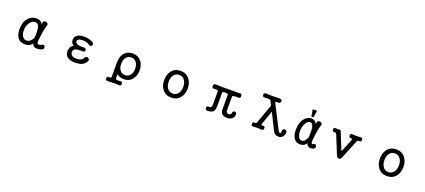

<svg xmlns="http://www.w3.org/2000/svg" viewBox="84 -2171 8332 3764"><g transform="rotate(20 4250.0 -289.5)"><path d="M730.5 -485.4Q736.3 -505.9 722.7 -520.5Q710 -534.2 687.5 -538.1Q665 -542 648.4 -534.2Q628.9 -525.4 627 -505.9L621.1 -471.7L620.1 -458Q613.3 -490.2 582 -512.7Q545.9 -539.1 489.3 -539.1Q392.6 -539.1 325.2 -465.8Q246.1 -380.9 246.1 -230.5Q246.1 -117.2 293 -52.7Q343.8 17.6 446.3 17.6Q492.2 17.6 527.3 2.9Q567.4 -14.6 599.6 -55.7Q606.4 -18.6 629.9 -1Q653.3 16.6 695.3 16.6Q727.5 16.6 753.9 9.8Q785.2 2.9 809.6 -11.7Q825.2 -22.5 829.1 -42Q832 -58.6 824.2 -75.2Q815.4 -91.8 800.8 -97.7Q785.2 -103.5 769.5 -91.8Q750 -79.1 732.4 -74.2Q719.7 -70.3 701.2 -70.3Q680.7 -70.3 673.8 -92.8Q667 -112.3 669.9 -158.2Q680.7 -255.9 695.3 -340.8Q712.9 -433.6 730.5 -485.4ZM489.3 -461.9Q543.9 -461.9 566.4 -410.2Q594.7 -342.8 580.1 -168Q550.8 -112.3 520.5 -87.9Q489.3 -63.5 446.3 -63.5Q393.6 -63.5 362.3 -113.3Q333 -160.2 333 -230.5Q333 -325.2 377.9 -393.6Q423.8 -461.9 489.3 -461.9Z M1495.1 -522.5Q1388.7 -522.5 1337.9 -480.5Q1296.9 -445.3 1296.9 -387.7Q1296.9 -353.5 1309.6 -328.1Q1323.2 -301.8 1354.5 -282.2Q1313.5 -258.8 1293.9 -221.7Q1277.3 -188.5 1277.3 -142.6Q1277.3 -72.3 1322.3 -32.2Q1377 17.6 1491.2 17.6Q1575.2 17.6 1624 -2Q1688.5 -28.3 1724.6 -95.7Q1734.4 -117.2 1726.6 -134.8Q1718.8 -151.4 1700.2 -159.2Q1682.6 -167 1665 -163.1Q1645.5 -158.2 1637.7 -139.6Q1618.2 -100.6 1584 -83Q1548.8 -64.5 1491.2 -64.5Q1422.9 -64.5 1393.6 -88.9Q1365.2 -111.3 1365.2 -159.2Q1365.2 -206.1 1406.2 -225.6Q1450.2 -246.1 1552.7 -241.2Q1577.1 -238.3 1592.8 -251Q1605.5 -261.7 1605.5 -280.3Q1605.5 -298.8 1592.8 -310.5Q1577.1 -323.2 1552.7 -319.3Q1455.1 -317.4 1412.1 -336.9Q1377.9 -353.5 1377.9 -385.7Q1377.9 -411.1 1399.4 -426.8Q1427.7 -446.3 1490.2 -446.3Q1531.2 -446.3 1574.2 -433.6Q1613.3 -420.9 1629.9 -405.3Q1643.6 -391.6 1663.1 -393.6Q1680.7 -394.5 1692.4 -408.2Q1704.1 -422.9 1702.1 -440.4Q1700.2 -460 1678.7 -475.6Q1648.4 -495.1 1603.5 -507.8Q1549.8 -522.5 1495.1 -522.5Z M2497.1 -455.1Q2566.4 -455.1 2605.5 -401.4Q2642.6 -351.6 2642.6 -270.5Q2642.6 -191.4 2605.5 -140.6Q2566.4 -86.9 2497.1 -86.9Q2426.8 -86.9 2387.7 -140.6Q2352.5 -190.4 2352.5 -270.5Q2352.5 -351.6 2387.7 -401.4Q2426.8 -455.1 2497.1 -455.1ZM2264.6 34.2Q2264.6 51.8 2250 55.7Q2239.3 59.6 2209 56.6Q2192.4 52.7 2182.6 66.4Q2173.8 78.1 2173.8 96.7Q2173.8 115.2 2182.6 127.9Q2192.4 141.6 2209 138.7Q2275.4 135.7 2352.5 135.7Q2428.7 134.8 2463.9 138.7Q2480.5 140.6 2490.2 127Q2499 114.3 2499 94.7Q2499 76.2 2490.2 64.5Q2480.5 50.8 2463.9 54.7Q2416 59.6 2391.6 57.6Q2354.5 55.7 2354.5 39.1V-54.7Q2379.9 -30.3 2421.9 -16.6Q2460 -2.9 2501 -2.9Q2612.3 -2.9 2676.8 -84Q2736.3 -157.2 2736.3 -270.5Q2736.3 -384.8 2676.8 -459Q2612.3 -539.1 2501 -539.1Q2386.7 -539.1 2322.3 -459Q2264.6 -385.7 2264.6 -270.5Z M3498 -539.1Q3379.9 -539.1 3312.5 -453.1Q3252.9 -376 3252.9 -259.8Q3252.9 -145.5 3312.5 -68.4Q3379.9 17.6 3498 17.6Q3616.2 17.6 3683.6 -68.4Q3744.1 -145.5 3744.1 -259.8Q3744.1 -376 3683.6 -453.1Q3616.2 -539.1 3498 -539.1ZM3498 -455.1Q3572.3 -455.1 3613.3 -395.5Q3650.4 -342.8 3650.4 -260.7Q3650.4 -180.7 3613.3 -127Q3572.3 -66.4 3498 -66.4Q3422.9 -66.4 3382.8 -127Q3346.7 -180.7 3346.7 -260.7Q3346.7 -342.8 3382.8 -395.5Q3422.9 -455.1 3498 -455.1Z M4220.7 -522.5Q4205.1 -524.4 4195.3 -509.8Q4186.5 -496.1 4186.5 -477.5Q4186.5 -458 4195.3 -445.3Q4204.1 -431.6 4220.7 -432.6Q4279.3 -436.5 4298.8 -430.7Q4315.4 -425.8 4315.4 -409.2V-132.8Q4315.4 -87.9 4295.9 -74.2Q4282.2 -65.4 4247.1 -68.4Q4229.5 -72.3 4218.8 -58.6Q4210 -46.9 4210 -27.3Q4210 -8.8 4218.8 3.9Q4229.5 18.6 4247.1 17.6Q4335 16.6 4368.2 -14.6Q4405.3 -46.9 4405.3 -134.8V-409.2Q4405.3 -425.8 4417 -431.6Q4429.7 -437.5 4463.9 -437.5Q4500 -437.5 4512.7 -430.7Q4523.4 -425.8 4523.4 -409.2V-107.4Q4523.4 -43.9 4560.5 -12.7Q4596.7 17.6 4665 17.6Q4726.6 17.6 4764.6 -14.6Q4805.7 -47.9 4805.7 -106.4Q4805.7 -127.9 4792 -140.6Q4780.3 -152.3 4763.7 -152.3Q4746.1 -152.3 4734.4 -140.6Q4721.7 -127.9 4721.7 -106.4Q4721.7 -88.9 4705.1 -76.2Q4689.5 -62.5 4668.9 -62.5Q4646.5 -62.5 4630.9 -77.1Q4613.3 -92.8 4613.3 -116.2V-409.2Q4613.3 -424.8 4647.5 -430.7Q4681.6 -436.5 4748 -432.6Q4762.7 -431.6 4771.5 -445.3Q4780.3 -458 4780.3 -477.5Q4780.3 -496.1 4771.5 -509.8Q4762.7 -524.4 4748 -522.5Q4674.8 -519.5 4480.5 -519.5Q4279.3 -519.5 4220.7 -522.5Z M5250 -107.4Q5243.2 -89.8 5233.4 -84Q5221.7 -78.1 5196.3 -80.1Q5180.7 -84 5170.9 -70.3Q5163.1 -58.6 5163.1 -40Q5163.1 -21.5 5170.9 -9.8Q5180.7 3.9 5196.3 2Q5234.4 -2 5286.1 -2Q5336.9 -2 5389.6 2Q5404.3 3.9 5413.1 -9.8Q5421.9 -22.5 5421.9 -41Q5421.9 -59.6 5413.1 -71.3Q5404.3 -84 5389.6 -80.1Q5356.4 -78.1 5347.7 -84Q5339.8 -89.8 5346.7 -107.4L5448.2 -398.4L5619.1 -54.7Q5637.7 -17.6 5666 0Q5694.3 17.6 5742.2 17.6Q5787.1 17.6 5818.4 -16.6Q5852.5 -52.7 5852.5 -114.3Q5852.5 -134.8 5837.9 -146.5Q5825.2 -157.2 5806.6 -157.2Q5788.1 -157.2 5775.4 -146.5Q5761.7 -134.8 5761.7 -115.2V-103.5Q5761.7 -79.1 5758.8 -72.3Q5755.9 -61.5 5742.2 -61.5Q5725.6 -61.5 5714.8 -73.2Q5707 -82 5693.4 -111.3L5452.1 -583Q5443.4 -601.6 5460 -606.4Q5470.7 -610.4 5507.8 -610.4L5519.5 -609.4Q5534.2 -609.4 5544.9 -624Q5555.7 -636.7 5555.7 -653.3Q5555.7 -671.9 5544.9 -682.6Q5531.2 -696.3 5505.9 -694.3Q5425.8 -690.4 5355.5 -690.4Q5285.2 -690.4 5215.8 -694.3Q5194.3 -695.3 5183.6 -681.6Q5174.8 -669.9 5175.8 -651.4Q5176.8 -634.8 5184.6 -622.1Q5194.3 -608.4 5207 -609.4L5215.8 -610.4Q5266.6 -615.2 5293 -613.3Q5339.8 -611.3 5349.6 -592.8L5393.6 -504.9Z M6480.5 -5.9Q6494.1 -15.6 6496.1 -33.2Q6498 -48.8 6489.3 -65.4Q6481.4 -82 6468.8 -87.9Q6454.1 -95.7 6440.4 -85.9Q6427.7 -77.1 6420.9 -74.2Q6415 -71.3 6410.2 -71.3Q6395.5 -71.3 6390.6 -93.8Q6385.7 -114.3 6389.6 -159.2Q6398.4 -252.9 6414.1 -341.8Q6430.7 -433.6 6449.2 -486.3Q6455.1 -506.8 6440.4 -521.5Q6427.7 -534.2 6406.2 -538.1Q6383.8 -542 6366.2 -534.2Q6347.7 -525.4 6345.7 -505.9L6339.8 -471.7L6338.9 -458Q6332 -490.2 6303.7 -513.7Q6271.5 -540 6226.6 -540Q6146.5 -540 6084 -466.8Q6010.7 -378.9 6010.7 -230.5Q6010.7 -118.2 6052.7 -53.7Q6097.7 15.6 6184.6 15.6Q6228.5 15.6 6255.9 1Q6286.1 -14.6 6317.4 -55.7Q6324.2 -20.5 6346.7 -2.9Q6368.2 14.6 6404.3 14.6Q6422.9 14.6 6441.4 9.8Q6462.9 3.9 6480.5 -5.9ZM6298.8 -168Q6266.6 -107.4 6249 -88.9Q6224.6 -64.5 6184.6 -64.5Q6147.5 -64.5 6121.1 -114.3Q6096.7 -162.1 6096.7 -230.5Q6096.7 -323.2 6136.7 -393.6Q6176.8 -462.9 6226.6 -462.9Q6267.6 -462.9 6287.1 -411.1Q6313.5 -338.9 6298.8 -168ZM6276.4 -717.8H6185.5L6208 -574.2H6253.9Z M6785.2 -414.1 6939.5 -34.2Q6957 17.6 6995.1 17.6Q7033.2 17.6 7052.7 -34.2L7207 -414.1Q7214.8 -434.6 7226.6 -439.5Q7236.3 -442.4 7272.5 -440.4Q7284.2 -438.5 7291 -451.2Q7297.9 -462.9 7297.9 -481.4Q7297.9 -499 7291 -511.7Q7284.2 -525.4 7272.5 -522.5Q7220.7 -517.6 7172.9 -517.6Q7120.1 -517.6 7071.3 -522.5Q7056.6 -525.4 7047.9 -511.7Q7041 -500 7041 -481.4Q7041 -462.9 7047.9 -451.2Q7056.6 -437.5 7071.3 -440.4Q7097.7 -440.4 7105.5 -436.5Q7114.3 -431.6 7109.4 -414.1L7005.9 -159.2Q6999 -142.6 6995.1 -142.6Q6992.2 -142.6 6985.4 -159.2L6838.9 -521.5Q6812.5 -519.5 6781.2 -519.5Q6762.7 -519.5 6723.6 -521.5H6722.7Q6709 -524.4 6701.2 -510.7Q6693.4 -499 6694.3 -480.5Q6694.3 -461.9 6701.2 -451.2Q6710 -437.5 6724.6 -440.4Q6757.8 -440.4 6767.6 -435.5Q6778.3 -430.7 6785.2 -414.1Z M7998 -539.1Q7879.9 -539.1 7812.5 -453.1Q7752.9 -376 7752.9 -259.8Q7752.9 -145.5 7812.5 -68.4Q7879.9 17.6 7998 17.6Q8116.2 17.6 8183.6 -68.4Q8244.1 -145.5 8244.1 -259.8Q8244.1 -376 8183.6 -453.1Q8116.2 -539.1 7998 -539.1ZM7998 -455.1Q8072.3 -455.1 8113.3 -395.5Q8150.4 -342.8 8150.4 -260.7Q8150.4 -180.7 8113.3 -127Q8072.3 -66.4 7998 -66.4Q7922.9 -66.4 7882.8 -127Q7846.7 -180.7 7846.7 -260.7Q7846.7 -342.8 7882.8 -395.5Q7922.9 -455.1 7998 -455.1Z"/></g></svg>

Font: GungsuhChe
Style: Regular
Weight: 400
Monospace: yes
Version: Version 2.21